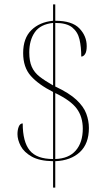

<svg xmlns="http://www.w3.org/2000/svg" viewBox="-20 -780 497 879"><path d="M223 -42Q161 -43 125.5 -63Q90 -83 75 -111.5Q60 -140 60 -166Q60 -186 66 -200.5Q72 -215 84 -215Q84 -131 116 -91.5Q148 -52 223 -52V-359Q156 -393 121 -432.5Q86 -472 86 -537Q86 -605 123.5 -642Q161 -679 223 -685V-760H233V-685Q310 -685 343.5 -650Q377 -615 377 -569Q377 -544 369.5 -532.5Q362 -521 352 -521Q352 -565 344 -599.5Q336 -634 310.5 -654.5Q285 -675 233 -675V-384Q297 -354 330 -323Q363 -292 375 -259.5Q387 -227 387 -194Q387 -122 345.5 -83.5Q304 -45 233 -42V79H223ZM223 -675Q165 -669 139.5 -632.5Q114 -596 114 -540Q114 -500 125.5 -474Q137 -448 161.5 -429Q186 -410 223 -389ZM233 -52Q295 -54 327 -91Q359 -128 359 -191Q359 -245 331.5 -282.5Q304 -320 233 -354Z"/></svg>

Font: Noto Serif Display Condensed Thin
Style: Regular
Weight: 100
Width: 3
Designer: Monotype Design Team
Foundry: Monotype Imaging Inc.
Version: Version 2.009